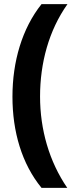

<svg xmlns="http://www.w3.org/2000/svg" viewBox="-20 -747 367 925"><path d="M40 -281C40 -113 85 42 180 158H304C217 31 173 -123 173 -282C173 -443 215 -600 305 -727H180C86 -609 40 -450 40 -281Z"/></svg>

Font: Noto Sans Thai Looped SemiCondensed
Style: Bold
Weight: 700
Width: 4
Designer: Sasikarn Vongin, Ben Mitchell
Foundry: The Fontpad Ltd
Version: Version 1.001